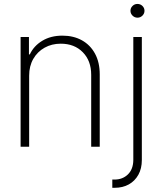

<svg xmlns="http://www.w3.org/2000/svg" viewBox="-20 -730 808 955"><path d="M125 -353.5V0H82.5V-545.9H124V-459.5H128.4Q147.9 -501.5 190.2 -527.1Q232.4 -552.7 290.5 -552.7Q345.7 -552.7 387.5 -529.5Q429.2 -506.3 452.6 -463.1Q476.1 -419.9 476.1 -359.9V0H433.6V-357.9Q433.6 -427.7 391.8 -470.2Q350.1 -512.7 282.2 -512.7Q237.3 -512.7 201.7 -492.7Q166 -472.7 145.5 -437Q125 -401.4 125 -353.5ZM643.1 -545.9H685.5V65.9Q685.5 108.4 668.2 139.4Q650.9 170.4 620.6 187.3Q590.3 204.1 550.3 204.1H538.6V163.1H549.8Q589.8 163.1 616.2 137.5Q642.6 111.8 643.1 65.9ZM664.1 -642.1Q649.4 -642.1 639.2 -652.3Q628.9 -662.6 628.9 -676.3Q628.9 -690.4 639.2 -700.4Q649.4 -710.4 663.6 -710.4Q678.2 -710.4 688.5 -700.4Q698.7 -690.4 698.7 -676.3Q698.7 -662.6 688.5 -652.3Q678.2 -642.1 664.1 -642.1Z"/></svg>

Font: Inter Tight ExtraLight
Style: Regular
Weight: 250
Designer: Rasmus Andersson
Foundry: rsms
Version: Version 3.004